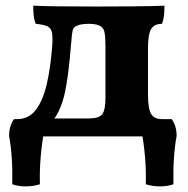

<svg xmlns="http://www.w3.org/2000/svg" viewBox="-20 -481 662 677"><path d="M41.8 0V-61H125.4L135.4 -63.4H293.6Q328.8 -63.4 340.3 -78.2Q351.8 -93 351.8 -135V-317.2Q351.8 -353 348.2 -368.7Q344.6 -384.4 330.8 -390.6Q322.8 -394.4 312.6 -395.7Q302.4 -397 293 -397Q283.8 -397 272.9 -395.8Q262 -394.6 253.2 -391.2Q243.6 -387.6 239.6 -381.4Q235.6 -375.2 233.8 -360Q232 -344.8 229.8 -316.2Q221.6 -214.6 209.1 -155.8Q196.6 -97 170.2 -61H41Q81.6 -61 106.7 -94.2Q131.8 -127.4 145.1 -185.4Q158.4 -243.4 164 -317.2Q166.2 -349.4 163.4 -365.5Q160.6 -381.6 147.4 -388Q134.2 -394.4 105.8 -397Q100.4 -410.8 98.8 -426.2Q97.2 -441.6 97.2 -461Q129 -459.4 182.1 -458.7Q235.2 -458 319.6 -458Q392.8 -458 439.7 -458.5Q486.6 -459 514.5 -459.5Q542.4 -460 559.8 -461Q559.8 -440.8 558.2 -425.8Q556.6 -410.8 551.2 -397Q524.2 -397 513 -378.9Q501.8 -360.8 501.8 -310V-148Q501.8 -97.2 513 -79.1Q524.2 -61 551.2 -61V0ZM494 168.6Q495.6 122.8 491.2 70.7Q486.8 18.6 476.6 -31.4V-61H585.4Q602.8 -36.8 602.8 -1.6Q596.2 32.8 593.3 76.6Q590.4 120.4 591.6 168.6Q571 176.2 543.9 176.2Q516.8 176.2 494 168.6ZM120.8 168.6Q98 176.2 70.9 176.2Q43.8 176.2 23.2 168.6Q24.4 120.4 21.5 76.6Q18.6 32.8 12 -1.6Q12 -36.8 29.4 -61H138.2V-31.4Q128 18.6 123.6 70.7Q119.2 122.8 120.8 168.6Z"/></svg>

Font: Vollkorn
Style: Regular
Weight: 400
Designer: Friedrich Althausen
Foundry: Friedrich Althausen
Version: Version 4.104